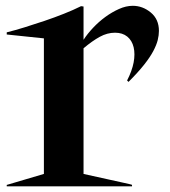

<svg xmlns="http://www.w3.org/2000/svg" viewBox="-20 -658 600 678"><path d="M3.8 -5 135 -43.8V-522.5L3.8 -536.2V-543.8Q33.8 -551.2 68.1 -561.9Q102.5 -572.5 137.5 -584.4Q172.5 -596.2 205.6 -609.4Q238.8 -622.5 266.2 -636.2L275 -635V-517.5Q288.8 -538.8 308.8 -560Q328.8 -581.2 351.9 -598.1Q375 -615 400 -626.2Q425 -637.5 448.8 -637.5Q483.8 -637.5 512.5 -613.8Q541.2 -590 541.2 -548.8Q541.2 -533.8 536.9 -516.2Q532.5 -498.8 521.2 -477.5Q510 -456.2 488.8 -429.4Q467.5 -402.5 433.8 -368.8L428.8 -373.8Q446.2 -407.5 451.9 -437.5Q457.5 -467.5 451.9 -491.2Q446.2 -515 429.4 -528.8Q412.5 -542.5 386.2 -542.5Q358.8 -542.5 332.5 -528.1Q306.2 -513.8 275 -487.5V-43.8Q322.5 -33.8 360 -25Q392.5 -17.5 419.4 -11.9Q446.2 -6.2 446.2 -5V0H3.8Z"/></svg>

Font: Equateur
Style: Regular
Weight: 400
Designer: Ange Degheest & Eugénie Bidaut
Foundry: Velvetyne Type Foundry
Version: Version 1.000;FEAKit 1.0